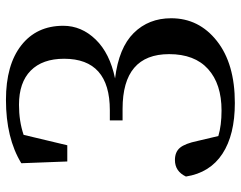

<svg xmlns="http://www.w3.org/2000/svg" viewBox="-102 -693 812 648"><g transform="rotate(-90 304.0 -369.0)"><path d="M83 -547.9 77.1 -703.1Q162.1 -754.9 291 -754.9Q409.2 -754.9 475.1 -703.1Q541 -651.4 541 -561.5Q541 -500 494.6 -452.1Q448.2 -404.3 363.3 -386.7Q466.8 -374 516.6 -323.7Q566.4 -273.4 566.4 -197.3Q566.4 -103.5 489.7 -43Q413.1 17.6 280.3 17.6Q172.9 17.6 108.9 -24.4Q44.9 -66.4 32.2 -147.5Q49.8 -184.6 87.9 -184.6Q115.2 -184.6 129.4 -167.5Q143.6 -150.4 152.3 -108.4L168.9 -38.1Q205.1 -27.3 254.9 -27.3Q344.7 -27.3 395 -72.8Q445.3 -118.2 445.3 -204.1Q445.3 -361.3 260.7 -361.3H221.7V-404.3H255.9Q429.7 -404.3 429.7 -558.6Q429.7 -631.8 389.6 -671.4Q349.6 -710.9 274.4 -710.9Q218.8 -710.9 172.9 -695.3L137.7 -547.9Z"/></g></svg>

Font: GenYoMin TW TTF SemiBold
Style: Regular
Weight: 600
Version: Version 1.300